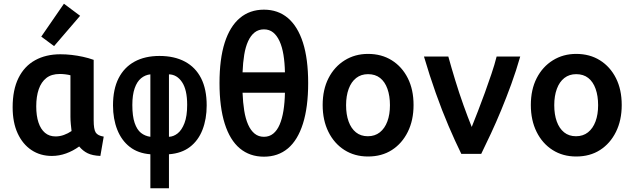

<svg xmlns="http://www.w3.org/2000/svg" viewBox="-20 -828 3400 1033"><path d="M259 11Q197 11 149.5 -20.5Q102 -52 75 -110.5Q48 -169 48 -251Q48 -345 79.5 -408.5Q111 -472 169 -504Q227 -536 305 -536Q335 -536 365.5 -532.5Q396 -529 426 -522.5Q456 -516 484 -506V-181Q484 -132 495 -115Q506 -98 538 -93L520 11Q477 9 451.5 -3.5Q426 -16 406 -40Q373 -16 335.5 -2.5Q298 11 259 11ZM279 -94Q302 -94 324 -102Q346 -110 365 -123Q363 -139 361 -160Q359 -181 359 -200V-423Q348 -426 332.5 -428Q317 -430 302 -430Q257 -430 229.5 -408.5Q202 -387 188.5 -348Q175 -309 175 -256Q175 -205 187 -169Q199 -133 222 -113.5Q245 -94 279 -94ZM271 -580 202 -631 324 -808 411 -743Z M789 185V2Q723 -3 678.5 -37.5Q634 -72 611 -130Q588 -188 588 -261Q588 -348 618 -407Q648 -466 704 -496.5Q760 -527 838 -527Q918 -527 975 -496.5Q1032 -466 1062 -407Q1092 -348 1092 -261Q1092 -188 1069.5 -130Q1047 -72 1002 -37.5Q957 -3 889 2V185ZM789 -92V-428Q761 -425 739 -407Q717 -389 704.5 -353Q692 -317 692 -263Q692 -203 704.5 -166.5Q717 -130 738.5 -113Q760 -96 789 -92ZM889 -92Q914 -93 936 -110.5Q958 -128 972.5 -165.5Q987 -203 987 -264Q987 -345 959.5 -386Q932 -427 889 -428Z M1400 15Q1324 15 1270.5 -29.5Q1217 -74 1189 -163Q1161 -252 1161 -381Q1161 -511 1189 -598.5Q1217 -686 1270.5 -731Q1324 -776 1400 -776Q1476 -776 1529 -731Q1582 -686 1610 -598.5Q1638 -511 1638 -381Q1638 -252 1610 -163Q1582 -74 1529 -29.5Q1476 15 1400 15ZM1400 -92Q1429 -92 1450 -109Q1471 -126 1484.5 -157.5Q1498 -189 1505 -232.5Q1512 -276 1513 -329H1285Q1287 -276 1294 -232.5Q1301 -189 1315 -157.5Q1329 -126 1350 -109Q1371 -92 1400 -92ZM1285 -439H1513Q1512 -491 1505 -533.5Q1498 -576 1484 -606.5Q1470 -637 1449.5 -653.5Q1429 -670 1400 -670Q1371 -670 1350 -653.5Q1329 -637 1315 -606.5Q1301 -576 1294 -533.5Q1287 -491 1285 -439Z M1960 14Q1888 14 1833 -21Q1778 -56 1747 -118.5Q1716 -181 1716 -263Q1716 -346 1747.5 -407.5Q1779 -469 1834.5 -503.5Q1890 -538 1960 -538Q2033 -538 2088 -503.5Q2143 -469 2174 -407.5Q2205 -346 2205 -263Q2205 -181 2174 -118.5Q2143 -56 2088.5 -21Q2034 14 1960 14ZM1959 -95Q1997 -95 2023.5 -116Q2050 -137 2064 -174.5Q2078 -212 2078 -262Q2078 -312 2064.5 -350Q2051 -388 2025 -408.5Q1999 -429 1960 -429Q1923 -429 1896.5 -408.5Q1870 -388 1856 -350Q1842 -312 1842 -262Q1842 -212 1855.5 -174.5Q1869 -137 1895 -116Q1921 -95 1959 -95Z M2462 0Q2429 -67 2393.5 -150Q2358 -233 2324.5 -327.5Q2291 -422 2261 -524H2392Q2408 -466 2429 -397Q2450 -328 2473.5 -262.5Q2497 -197 2518 -145Q2533 -183 2551.5 -230Q2570 -277 2588.5 -328.5Q2607 -380 2624 -430Q2641 -480 2652 -524H2779Q2757 -447 2730.5 -374.5Q2704 -302 2676.5 -235.5Q2649 -169 2621.5 -110Q2594 -51 2569 0Z M3080 14Q3008 14 2953 -21Q2898 -56 2867 -118.5Q2836 -181 2836 -263Q2836 -346 2867.5 -407.5Q2899 -469 2954.5 -503.5Q3010 -538 3080 -538Q3153 -538 3208 -503.5Q3263 -469 3294 -407.5Q3325 -346 3325 -263Q3325 -181 3294 -118.5Q3263 -56 3208.5 -21Q3154 14 3080 14ZM3079 -95Q3117 -95 3143.5 -116Q3170 -137 3184 -174.5Q3198 -212 3198 -262Q3198 -312 3184.5 -350Q3171 -388 3145 -408.5Q3119 -429 3080 -429Q3043 -429 3016.5 -408.5Q2990 -388 2976 -350Q2962 -312 2962 -262Q2962 -212 2975.5 -174.5Q2989 -137 3015 -116Q3041 -95 3079 -95Z"/></svg>

Font: Ubuntu Sans Mono SemiBold
Style: Regular
Weight: 600
Monospace: yes
Designer: Dalton Maag Ltd
Foundry: Dalton Maag Ltd
Version: Version 1.006